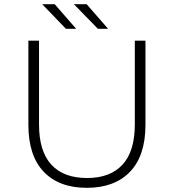

<svg xmlns="http://www.w3.org/2000/svg" viewBox="-20 -895 833 920"><path d="M116 -297V-700H167V-299Q167 -170 226 -106Q285 -42 397 -42Q508 -42 567 -106Q626 -170 626 -299V-700H677V-297Q677 -149 603 -72Q529 5 396 5Q263 5 189.5 -72Q116 -149 116 -297ZM182 -875H242L345 -757H296ZM334 -875H395L498 -757H449Z"/></svg>

Font: Idrija Light
Style: Regular
Weight: 300
Designer: Julieta Ulanovsky
Foundry: Julieta Ulanovsky
Version: Version 7.200